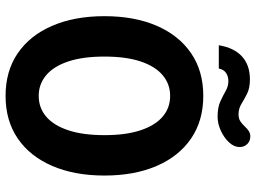

<svg xmlns="http://www.w3.org/2000/svg" viewBox="-132 -752 897 672"><g transform="rotate(90 316.0 -416.5)"><path d="M316 12Q229 12 166.7 -30.7Q104.4 -73.3 70.8 -151.3Q37.1 -229.3 37.1 -334Q37.1 -439.5 70.8 -517.1Q104.4 -594.7 166.7 -637.3Q229 -680 316 -680Q403 -680 465.3 -637.3Q527.6 -594.7 561.2 -517.1Q594.9 -439.5 594.9 -334Q594.9 -229.3 561.2 -151.3Q527.6 -73.3 465.3 -30.7Q403 12 316 12ZM316 -104Q357.7 -104 388.4 -129.9Q419.1 -155.8 436.3 -207.1Q453.5 -258.3 453.5 -334Q453.5 -409.9 436.3 -461Q419.1 -512.2 388.4 -538.1Q357.7 -564 316 -564Q275.1 -564 244 -538.1Q212.9 -512.2 195.7 -461Q178.5 -409.9 178.5 -334Q178.5 -258.3 195.7 -207.1Q212.9 -155.8 244 -129.9Q275.1 -104 316 -104ZM389.2 -730.1Q356 -730.1 335.2 -739.8Q314.4 -749.4 298.4 -758.6Q282.3 -767.8 264.3 -767.8Q248.1 -767.8 236 -759.8Q223.9 -751.7 220.3 -734.3H138.9Q147.7 -787.9 178.1 -815.5Q208.4 -843.2 258.5 -843.2Q288.8 -843.2 308.5 -833.3Q328.1 -823.4 344.3 -813.4Q360.6 -803.4 380.3 -803.4Q394.8 -803.4 404.1 -809.1Q413.3 -814.7 422.7 -824.9Q431.6 -834.5 439.8 -839.6Q448.1 -844.6 457.2 -844.6Q474.1 -844.6 484.6 -834Q495.1 -823.3 495.1 -807.7Q495.1 -787.4 478.5 -769.8Q461.9 -752.2 437.5 -741.2Q413 -730.1 389.2 -730.1Z"/></g></svg>

Font: Atkinson Hyperlegible Mono ExtraLight
Style: Regular
Weight: 200
Monospace: yes
Designer: Elliott Scott, Megan Eiswerth, Linus Boman, Theodore Petrosky, Letters from Sweden
Foundry: Applied Design Works, Letters from Sweden
Version: Version 2.001